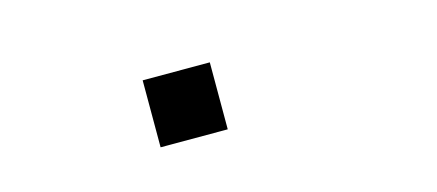

<svg xmlns="http://www.w3.org/2000/svg" viewBox="-30 -976 1260 553"><g transform="rotate(-15 600.0 -700.0)"><path d="M600.1 -600.1H399.9V-799.8H600.1Z"/></g></svg>

Font: QuinqueFive
Style: Regular
Weight: 400
Monospace: yes
Designer: GGBotNet
Foundry: GGBotNet
Version: 1.1